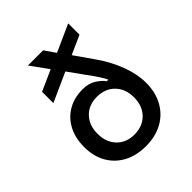

<svg xmlns="http://www.w3.org/2000/svg" viewBox="-204 -868 1008 1008"><g transform="rotate(-45 300.0 -364.5)"><path d="M299 8Q229 8 176.5 -20Q124 -48 95 -99Q66 -150 66 -218Q66 -285 92 -334.5Q118 -384 165 -411.5Q212 -439 275 -439Q320 -439 351 -418.5Q382 -398 394 -379H406Q403 -388 386.5 -414.5Q370 -441 340 -481L277 -569L115 -496V-580L231 -632L160 -730H273L315 -669L466 -737V-653L361 -606L435 -500Q482 -433 508.5 -362Q535 -291 535 -227Q535 -156 505.5 -103Q476 -50 423 -21Q370 8 299 8ZM299 -78Q361 -78 398.5 -116.5Q436 -155 436 -218Q436 -281 398.5 -319.5Q361 -358 299 -358Q239 -358 202 -319.5Q165 -281 165 -218Q165 -155 202 -116.5Q239 -78 299 -78Z"/></g></svg>

Font: Tiny Medium
Style: Regular
Weight: 500
Monospace: yes
Designer: Philipp Nurullin, Konstantin Bulenkov
Foundry: JetBrains
Version: Version 2.251; ttfautohint (v1.8.4.7-5d5b)